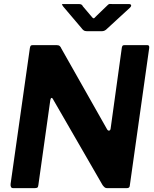

<svg xmlns="http://www.w3.org/2000/svg" viewBox="-20 -976 799 996"><path d="M744 -742Q756 -742 754 -727L653 -11Q652 0 637 0H535Q528 0 523 -4Q518 -8 512 -16L254 -463Q251 -469 247 -468Q243 -467 241 -457L179 -16Q178 -6 174 -3Q170 0 159 0H49Q40 0 37 -6Q34 -12 35 -22L135 -727Q137 -737 140 -739.5Q143 -742 152 -742H273Q284 -742 289.5 -737.5Q295 -733 299 -723L535 -306Q540 -297 546.5 -298.5Q553 -300 554 -310L612 -729Q614 -738 617 -740Q620 -742 629 -742ZM539 -950Q545 -956 549.5 -955.5Q554 -955 562 -955H648Q658 -955 660 -949.5Q662 -944 654 -936L530 -822Q525 -818 519.5 -816Q514 -814 505 -814H432Q420 -814 413.5 -819Q407 -824 403 -830L308 -942Q303 -949 301.5 -952Q300 -955 308 -955H389Q397 -955 402 -952.5Q407 -950 410 -943L455 -890Q464 -878 469 -882Q474 -886 484 -897Z"/></svg>

Font: Libre Franklin
Style: Bold Italic
Weight: 700
Italic angle: -8°
Designer: Pablo Impallari, Rodrigo Fuenzalida, Nhung Nguyen
Foundry: Impallari Type
Version: Version 3.000